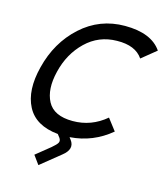

<svg xmlns="http://www.w3.org/2000/svg" viewBox="-122 -733 886 1023"><g transform="rotate(15 321.5 -222.0)"><path d="M484 -146 533 -82Q435 0 309 9V11L317 21Q350 65 295 108L186 196L151 148L229 85Q254 64 260 52.5Q266 41 257 27L243 9Q118 -3 73 -89.5Q28 -176 62 -310Q98 -455 200 -547.5Q302 -640 441 -640Q587 -640 643 -558L563 -493Q522 -554 420 -552Q320 -551 249 -482.5Q178 -414 153 -310Q128 -208 162.5 -143Q197 -78 301 -78Q404 -78 484 -146Z"/></g></svg>

Font: Sinkin Sans 400 Italic
Style: Italic
Weight: 400
Italic angle: -112°
Designer: Keith Bates
Foundry: K-Type
Version: Sinkin Sans (version 1.0)  by Keith Bates   •   © 2014   www